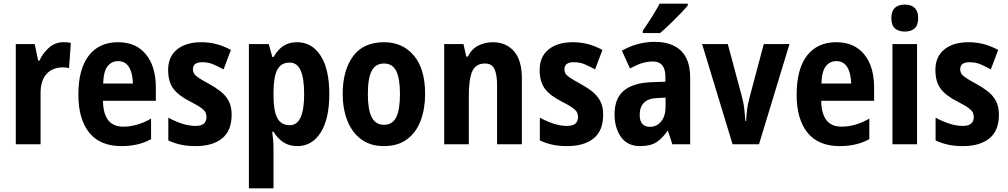

<svg xmlns="http://www.w3.org/2000/svg" viewBox="-20 -786 5490 1046"><path d="M326 -556Q334 -556 344.5 -555.5Q355 -555 366 -552L356 -414Q350 -417 339 -418Q328 -419 324 -419Q266 -419 233.5 -383Q201 -347 201 -279V0H66V-546H169L188 -456H195Q213 -496 246.5 -526Q280 -556 326 -556Z M623 -556Q721 -556 775 -490Q829 -424 829 -309V-237H541Q543 -96 651 -96Q728 -96 803 -140V-28Q735 10 642 10Q525 10 466 -63.5Q407 -137 407 -270Q407 -410 463.5 -483Q520 -556 623 -556ZM623 -453Q588 -453 566 -425Q544 -397 542 -331H704Q703 -387 683 -420Q663 -453 623 -453Z M1242 -161Q1242 -74 1190 -32Q1138 10 1046 10Q1002 10 966.5 2.5Q931 -5 897 -21V-145Q929 -127 968.5 -113.5Q1008 -100 1045 -100Q1076 -100 1090.5 -112.5Q1105 -125 1105 -148Q1105 -160 1100.5 -171.5Q1096 -183 1077.5 -197Q1059 -211 1016 -233Q954 -264 925 -302Q896 -340 896 -405Q896 -477 944.5 -516.5Q993 -556 1077 -556Q1119 -556 1158 -546Q1197 -536 1238 -514L1198 -408Q1168 -424 1142 -435.5Q1116 -447 1081 -447Q1031 -447 1031 -408Q1031 -396 1036.5 -386Q1042 -376 1060 -363.5Q1078 -351 1117 -330Q1152 -311 1180.5 -289Q1209 -267 1225.5 -236.5Q1242 -206 1242 -161Z M1599 -556Q1679 -556 1726.5 -483Q1774 -410 1774 -273Q1774 -138 1727 -64Q1680 10 1600 10Q1556 10 1524.5 -10.5Q1493 -31 1470 -68H1463Q1467 -40 1468.5 -19.5Q1470 1 1470 13V240H1336V-546H1444L1464 -475H1470Q1495 -518 1525.5 -537Q1556 -556 1599 -556ZM1558 -445Q1512 -445 1491.5 -407.5Q1471 -370 1470 -288V-264Q1470 -183 1490.5 -143.5Q1511 -104 1559 -104Q1637 -104 1637 -272Q1637 -359 1618 -402Q1599 -445 1558 -445Z M2296 -274Q2296 -194 2272 -129.5Q2248 -65 2198 -27.5Q2148 10 2071 10Q1998 10 1948 -27Q1898 -64 1872.5 -128.5Q1847 -193 1847 -274Q1847 -402 1903 -479Q1959 -556 2073 -556Q2173 -556 2234.5 -483.5Q2296 -411 2296 -274ZM1984 -273Q1984 -189 2005 -147.5Q2026 -106 2072 -106Q2118 -106 2138.5 -147Q2159 -188 2159 -274Q2159 -359 2138.5 -399.5Q2118 -440 2072 -440Q2026 -440 2005 -400Q1984 -360 1984 -273Z M2664 -556Q2737 -556 2780 -507Q2823 -458 2823 -360V0H2688V-323Q2688 -381 2673.5 -410.5Q2659 -440 2622 -440Q2572 -440 2553 -398Q2534 -356 2534 -262V0H2400V-546H2505L2520 -478H2529Q2550 -520 2586.5 -538Q2623 -556 2664 -556Z M3266 -161Q3266 -74 3214 -32Q3162 10 3070 10Q3026 10 2990.5 2.5Q2955 -5 2921 -21V-145Q2953 -127 2992.5 -113.5Q3032 -100 3069 -100Q3100 -100 3114.5 -112.5Q3129 -125 3129 -148Q3129 -160 3124.5 -171.5Q3120 -183 3101.5 -197Q3083 -211 3040 -233Q2978 -264 2949 -302Q2920 -340 2920 -405Q2920 -477 2968.5 -516.5Q3017 -556 3101 -556Q3143 -556 3182 -546Q3221 -536 3262 -514L3222 -408Q3192 -424 3166 -435.5Q3140 -447 3105 -447Q3055 -447 3055 -408Q3055 -396 3060.5 -386Q3066 -376 3084 -363.5Q3102 -351 3141 -330Q3176 -311 3204.5 -289Q3233 -267 3249.5 -236.5Q3266 -206 3266 -161Z M3546 -558Q3640 -558 3690 -509.5Q3740 -461 3740 -363V0H3643L3619 -73H3616Q3588 -31 3555 -10.5Q3522 10 3468 10Q3398 10 3363 -40Q3328 -90 3328 -163Q3328 -250 3378.5 -292Q3429 -334 3527 -338L3605 -341V-368Q3605 -451 3537 -451Q3506 -451 3476.5 -441.5Q3447 -432 3412 -413L3368 -510Q3408 -533 3453.5 -545.5Q3499 -558 3546 -558ZM3562 -252Q3511 -250 3488 -226Q3465 -202 3465 -161Q3465 -126 3480 -110.5Q3495 -95 3521 -95Q3558 -95 3582 -124.5Q3606 -154 3606 -205V-254ZM3727 -756Q3712 -738 3685.5 -710.5Q3659 -683 3629.5 -654.5Q3600 -626 3576 -606H3482V-619Q3507 -655 3531.5 -694Q3556 -733 3574 -766H3727Z M3971 0 3805 -546H3945L4022 -259Q4032 -222 4035 -191Q4038 -160 4041 -127H4045Q4046 -154 4049.5 -185Q4053 -216 4063 -253L4141 -546H4281L4115 0Z M4536 -556Q4634 -556 4688 -490Q4742 -424 4742 -309V-237H4454Q4456 -96 4564 -96Q4641 -96 4716 -140V-28Q4648 10 4555 10Q4438 10 4379 -63.5Q4320 -137 4320 -270Q4320 -410 4376.5 -483Q4433 -556 4536 -556ZM4536 -453Q4501 -453 4479 -425Q4457 -397 4455 -331H4617Q4616 -387 4596 -420Q4576 -453 4536 -453Z M4909 -761Q4982 -761 4982 -687Q4982 -649 4963 -631.5Q4944 -614 4909 -614Q4875 -614 4855.5 -631.5Q4836 -649 4836 -687Q4836 -725 4855 -743Q4874 -761 4909 -761ZM4976 -546V0H4842V-546Z M5422 -161Q5422 -74 5370 -32Q5318 10 5226 10Q5182 10 5146.5 2.5Q5111 -5 5077 -21V-145Q5109 -127 5148.5 -113.5Q5188 -100 5225 -100Q5256 -100 5270.5 -112.5Q5285 -125 5285 -148Q5285 -160 5280.5 -171.5Q5276 -183 5257.5 -197Q5239 -211 5196 -233Q5134 -264 5105 -302Q5076 -340 5076 -405Q5076 -477 5124.5 -516.5Q5173 -556 5257 -556Q5299 -556 5338 -546Q5377 -536 5418 -514L5378 -408Q5348 -424 5322 -435.5Q5296 -447 5261 -447Q5211 -447 5211 -408Q5211 -396 5216.5 -386Q5222 -376 5240 -363.5Q5258 -351 5297 -330Q5332 -311 5360.5 -289Q5389 -267 5405.5 -236.5Q5422 -206 5422 -161Z"/></svg>

Font: Noto Sans Tamil Condensed
Style: Bold
Weight: 700
Width: 3
Designer: Jelle Bosma - Monotype Design Team
Foundry: Monotype Imaging Inc.
Version: Version 2.004; ttfautohint (v1.8.4.7-5d5b)